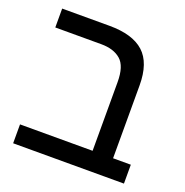

<svg xmlns="http://www.w3.org/2000/svg" viewBox="-111 -692 763 793"><g transform="rotate(20 271.0 -296.0)"><path d="M30 0V-83H349V-385Q349 -455 318 -482Q287 -509 232 -509H30V-592H238Q340 -592 389.5 -547Q439 -502 439 -403V-83H517V0Z"/></g></svg>

Font: Noto Sans Living
Style: Regular
Weight: 400
Designer: Monotype Design Team
Foundry: Monotype Imaging Inc.
Version: Version 2.013; ttfautohint (v1.8.4.7-5d5b)